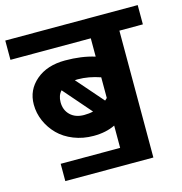

<svg xmlns="http://www.w3.org/2000/svg" viewBox="-121 -725 859 906"><g transform="rotate(-15 308.5 -272.0)"><path d="M377.9 0V-108.9Q333 -86.9 272.5 -86.9Q220.7 -86.9 175.8 -104.7Q130.9 -122.6 101.1 -152.6Q71.3 -182.6 54.2 -221.4Q37.1 -260.3 37.1 -302.7Q37.1 -373.5 91.1 -419.7Q145 -465.8 233.4 -465.8Q313.5 -465.8 377.9 -445.8V-535.2H-14.6V-629.4H632.3V-535.2H517.6V84.5H87.4V0ZM268.6 -364.3Q258.3 -364.3 253.9 -363.8L367.2 -233.9Q374 -239.7 377.9 -243.7V-344.7Q321.3 -364.3 268.6 -364.3ZM254.4 -193.8Q278.8 -193.8 298.8 -198.7L181.2 -334Q162.1 -313.5 162.1 -280.8Q162.1 -242.2 187 -218Q211.9 -193.8 254.4 -193.8Z"/></g></svg>

Font: Khula Bold
Style: Regular
Weight: 700
Designer: Erin McLaughlin, Steve Matteson
Version: Version 1.000;PS 1.0;hotconv 1.0.72;makeotf.lib2.5.5900